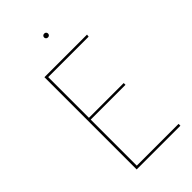

<svg xmlns="http://www.w3.org/2000/svg" viewBox="-254 -922 1002 1002"><g transform="rotate(-45 247.0 -421.5)"><path d="M285.7 -842.7C276.6 -842.7 271.1 -835.9 271.1 -828.6C271.1 -821.3 276.6 -814.4 285.7 -814.4C295.3 -814.4 300.3 -821.3 300.3 -828.6C300.3 -835.8 295.3 -842.7 285.7 -842.7ZM440.1 -680.9H125.7V0H448.4V-13.6H140.1V-353.6H396.7V-366.7H140.1V-667.3H438.4Z"/></g></svg>

Font: Fira Sans Hair
Style: Regular
Weight: 100
Designer: bBox Type GmbH & Carrois Corporate GbR & Edenspiekermann AG
Foundry: bBox Type GmbH & Carrois Corporate GbR & Edenspiekermann AG
Version: Version 4.300;PS 004.300;hotconv 1.0.88;makeotf.lib2.5.64775